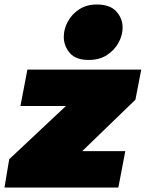

<svg xmlns="http://www.w3.org/2000/svg" viewBox="-48 -835 649 855"><path d="M-28 0 -7 -126 268 -384 303 -363H43L74 -525H581L555 -391L283 -128L253 -162H510L479 0ZM347 -568Q289 -568 262.5 -599.5Q236 -631 236 -671Q236 -705 253.5 -738Q271 -771 304 -793Q337 -815 383 -815Q442 -815 470 -784Q498 -753 498 -712Q498 -678 480 -645Q462 -612 428.5 -590Q395 -568 347 -568Z"/></svg>

Font: REM Black
Style: Italic
Weight: 900
Italic angle: -11°
Designer: Octavio Pardo
Foundry: Ashler Design
Version: Version 1.005;gftools[0.9.28]